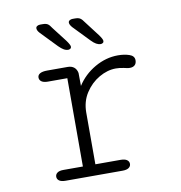

<svg xmlns="http://www.w3.org/2000/svg" viewBox="-77 -746 773 818"><g transform="rotate(-10 309.5 -337.0)"><path d="M278.5 -47H387.5Q406 -47 415 -40.5Q424 -34 424 -23.5Q424 -13 415 -6.5Q406 0 387.5 0H142Q123 0 114 -6.5Q105 -13 105 -23.5Q105 -34 113.8 -40.5Q122.5 -47 140 -47H224.5V-429H140Q122.5 -429 113.2 -435.5Q104 -442 104 -453Q104 -464 114.5 -470Q125 -476 145.5 -476H234Q251.5 -476 262 -467.2Q272.5 -458.5 275.5 -442.5L276 -386.5Q305 -432 353.2 -459.8Q401.5 -487.5 453.5 -487.5Q480.5 -487.5 502.2 -480.2Q524 -473 524 -454Q524 -440.5 516.2 -433.2Q508.5 -426 495 -426Q488.5 -426 482.8 -427.2Q477 -428.5 470 -430Q461.5 -432 452.5 -433Q443.5 -434 435 -434Q398.5 -434 362.2 -413Q326 -392 302.2 -355.2Q278.5 -318.5 278.5 -270.5ZM250 -547.5Q240 -547.5 230.5 -553Q221 -558.5 209.5 -570L142 -640Q136 -646.5 133.8 -651.5Q131.5 -656.5 131.5 -661Q131.5 -667 137 -670.5Q142.5 -674 150 -674H160.5Q175.5 -674 183 -669Q190.5 -664 199 -650.5L248 -587Q263 -566.5 263 -558.5Q263 -553 258.5 -550.2Q254 -547.5 250 -547.5ZM390.5 -547.5Q380.5 -547.5 370.8 -553Q361 -558.5 350 -570L282.5 -640Q272 -652 272 -661Q272 -667 277.5 -670.5Q283 -674 290.5 -674H301Q315.5 -674 323.2 -669Q331 -664 340 -650.5L388.5 -587Q403.5 -567 403.5 -558.5Q403.5 -553 399 -550.2Q394.5 -547.5 390.5 -547.5Z"/></g></svg>

Font: Sono ExtraLight Monospace Light
Style: Regular
Weight: 300
Version: Version 2.112